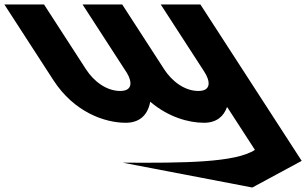

<svg xmlns="http://www.w3.org/2000/svg" viewBox="-287 -548 1367 857"><path d="M850.8 120.9C764.2 177.9 536.3 179.8 260.3 178L839.2 289L1059.6 170L607.5 -528H430.5L624.8 -228C651.4 -187 657.5 -142 598.5 -142C535.5 -142 479.4 -187 446.3 -238L258.5 -528H81.5L279.7 -222C303 -183 305.5 -142 249.5 -142C186.5 -142 130.4 -187 97.3 -238L-90.5 -528H-267.5L-48.6 -190C44.1 -47 180.5 0 274.5 0C330.5 0 371.7 -29 383.6 -94C464.3 -25 555.5 0 623.5 0C679.5 0 711.7 -29 725.8 -69H727.8Z"/></svg>

Font: Hussar
Style: BdOpOblSeven
Weight: 700
Foundry: Cannot Into Space Fonts
Version: Version 2.00